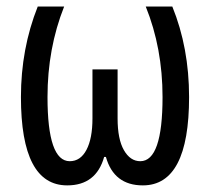

<svg xmlns="http://www.w3.org/2000/svg" viewBox="-20 -556 640 586"><path d="M95.2 -536.1H175.8Q125 -408.2 125 -259.8Q125 -64 192.9 -64Q225.6 -64 243.9 -98.6Q262.2 -133.3 262.2 -194.8V-344.2H338.9V-194.8Q338.9 -131.3 358.2 -97.7Q377.4 -64 408.2 -64Q476.1 -64 476.1 -259.8Q476.1 -409.2 424.8 -536.1H505.9Q557.1 -410.2 557.1 -259.8Q557.1 9.8 416 9.8Q327.6 9.8 303.2 -77.1H297.9Q273.4 9.8 185.1 9.8Q43.9 9.8 43.9 -259.8Q43.9 -407.2 95.2 -536.1Z"/></svg>

Font: WenQuanYi Micro Hei Mono
Style: Regular
Weight: 400
Foundry: Ascender Corporation
Version: Version 0.2.0-beta